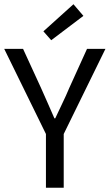

<svg xmlns="http://www.w3.org/2000/svg" viewBox="-21 -887 518 907"><path d="M196 0V-254L-1 -656H88L173 -471Q189 -435 204.5 -400Q220 -365 236 -328H240Q257 -365 274 -400Q291 -435 306 -471L390 -656H477L280 -254V0ZM221 -697 184 -739 326 -867 373 -812Z"/></svg>

Font: .
Style: 
Weight: 400
Designer: Paul D. Hunt, Dalton Maag
Foundry: Dalton Maag Ltd
Version: Version 1.200